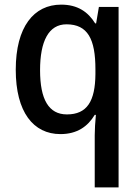

<svg xmlns="http://www.w3.org/2000/svg" viewBox="-20 -569 606 829"><path d="M389 15V240H492V-539H407L395 -468H391C360 -518 315 -549 244 -549C126 -549 48 -453 48 -268C48 -85 124 10 241 10C313 10 359 -23 389 -73H394C391 -42 389 -9 389 15ZM269 -75C190 -75 153 -140 153 -266C153 -391 190 -464 267 -464C359 -464 392 -400 392 -270V-249C391 -132 356 -75 269 -75Z"/></svg>

Font: Noto Sans Khmer UI SemiCondensed Medium
Style: Regular
Weight: 500
Width: 4
Designer: Danh Hong and the Monotype Design Team
Foundry: Monotype Imaging Inc.
Version: Version 2.002